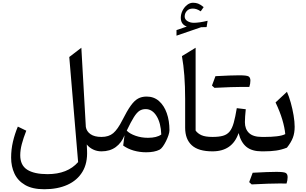

<svg xmlns="http://www.w3.org/2000/svg" viewBox="-20 -1102 2227 1398"><path d="M572.3 -754.4 605 -177.7Q610.4 -145 639.2 -125Q668 -105 718.3 -105H718.8V0H718.3Q686 0 657.7 -13.7Q629.4 -27.3 611.8 -50.3L613.8 -6.3Q618.2 85.9 580.3 148.7Q542.5 211.4 470.9 243.7Q399.4 275.9 302.2 275.9Q216.3 275.9 163.1 245.1Q109.9 214.4 85.4 162.1Q61 109.9 61 45.9Q61 -13.7 74.2 -70.1Q87.4 -126.5 109.9 -180.2L171.4 -150.4Q149.9 -95.7 138.7 -52.7Q127.4 -9.8 127.4 28.8Q127.4 101.1 178 133.5Q228.5 166 326.2 166Q471.7 166 548.8 78.1L484.4 -687Z M1047.4 -398.9Q1100.6 -398.9 1137.7 -366.2Q1174.8 -333.5 1194.3 -278.1Q1213.9 -222.7 1213.9 -153.8Q1213.9 -139.2 1206.8 -117.7Q1199.7 -96.2 1188.7 -74Q1177.7 -51.8 1165.3 -34.7Q1152.8 -17.6 1142.1 -12.2Q1105 6.8 1043.9 6.8Q997.1 6.8 953.6 -5.6Q910.2 -18.1 877 -42L886.7 -117.2Q865.7 -62.5 823 -31.2Q780.3 0 718.8 0Q702.1 0 702.1 -33.2V-71.8Q702.1 -105 718.8 -105Q772 -105 804.4 -132.3Q836.9 -159.7 871.1 -227.5Q905.3 -295.4 931.9 -332.5Q958.5 -369.6 985.4 -384.3Q1012.2 -398.9 1047.4 -398.9ZM1040.5 -307.6Q1015.1 -307.6 995.6 -295.2Q976.1 -282.7 954.8 -249Q933.6 -215.3 902.8 -150.9Q924.3 -128.4 966.6 -113.5Q1008.8 -98.6 1057.6 -98.6Q1121.1 -98.6 1154.3 -122.6Q1151.4 -206.1 1120.1 -256.8Q1088.9 -307.6 1040.5 -307.6Z M1404.3 -754.4V-151.4Q1418.9 -130.4 1446.8 -117.7Q1474.6 -105 1526.9 -105H1527.3V0H1526.9Q1424.8 0 1376.5 -44.2Q1328.1 -88.4 1328.1 -172.4V-380.9Q1328.1 -565.4 1304.7 -693.4ZM1324.7 -981.9Q1324.7 -960.9 1344.7 -948.5Q1364.7 -936 1391.6 -936Q1430.2 -936 1491.7 -950.7L1484.4 -904.8L1444.3 -903.8L1265.1 -842.3V-882.8L1340.3 -908.7Q1296.4 -924.3 1296.4 -972.7Q1296.4 -999 1308.8 -1024.2Q1321.3 -1049.3 1341.8 -1065.7Q1362.3 -1082 1385.3 -1082Q1405.8 -1082 1422.4 -1075.9Q1439 -1069.8 1462.9 -1050.3L1441.4 -1019.5Q1424.8 -1030.8 1410.9 -1035.2Q1397 -1039.6 1383.8 -1039.6Q1356.4 -1039.6 1340.6 -1022.5Q1324.7 -1005.4 1324.7 -981.9Z M1743.7 -469.2Q1675.3 -469.2 1541.5 -462.4L1523.4 -479Q1530.3 -497.1 1536.4 -513.9Q1542.5 -530.8 1548.8 -547.4Q1666.5 -553.7 1721.9 -553.7Q1777.3 -553.7 1790.3 -545.4Q1803.2 -537.1 1803.2 -515.1Q1803.2 -493.2 1795.4 -468.8ZM1527.3 0Q1510.7 0 1510.7 -33.2V-71.8Q1510.7 -105 1527.3 -105Q1574.2 -105 1604 -113.5Q1633.8 -122.1 1652.1 -144.5Q1670.4 -167 1681.9 -208.3Q1693.4 -249.5 1704.1 -314.5L1769.5 -306.6Q1766.6 -279.3 1764.9 -255.4Q1763.2 -231.4 1763.2 -212.4Q1763.2 -162.6 1793 -133.8Q1822.8 -105 1886.2 -105H1886.7V0H1886.2Q1814.5 0 1774.4 -32.5Q1734.4 -64.9 1717.3 -133.3Q1671.9 0 1527.3 0Z M2014.6 233.9Q1946.3 233.9 1812.5 240.7L1794.4 224.1Q1801.3 206.1 1807.4 189.2Q1813.5 172.4 1819.8 155.8Q1937.5 149.4 1992.9 149.4Q2048.3 149.4 2061.3 157.7Q2074.2 166 2074.2 188Q2074.2 210 2066.4 234.4ZM1886.7 0Q1870.1 0 1870.1 -33.2V-71.8Q1870.1 -105 1886.7 -105H1910.6Q1955.6 -105 1995.4 -109.6Q2035.2 -114.3 2057.1 -125.5Q2052.7 -173.3 2035.4 -231.4Q2018.1 -289.6 1986.3 -356L2069.3 -433.6Q2084.5 -399.9 2097.2 -354.2Q2109.9 -308.6 2117.7 -262Q2125.5 -215.3 2125.5 -179.2Q2125.5 -133.3 2112.5 -99.4Q2099.6 -65.4 2069.3 -26.9Q2030.8 -11.7 1991.7 -5.9Q1952.6 0 1899.9 0Z"/></svg>

Font: Pinar-FD Medium
Style: Regular
Weight: 500
Designer: Amin Abedi
Version: Version 3.000